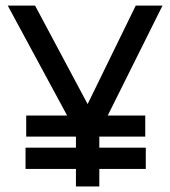

<svg xmlns="http://www.w3.org/2000/svg" viewBox="-20 -670 612 690"><path d="M74.2 -179.2V-254.9H221.2L7.8 -649.9H106L294.9 -295.9L467.8 -649.9H564L367.2 -254.9H502V-179.2H336.9V-139.2H503.9V-63H336.9V0H252.9V-63H71.8V-139.2H252.9V-179.2Z"/></svg>

Font: Apfel Grotezk
Style: Regular
Weight: 400
Designer: Luigi Gorlero
Foundry: © 2023, Luigi Gorlero & Collletttivo
Version: Version 2.000;Glyphs 3.2 (3217)